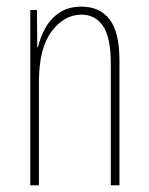

<svg xmlns="http://www.w3.org/2000/svg" viewBox="-20 -608 448 577"><path d="M225 -588Q280 -588 309.5 -549.5Q339 -511 339 -426V-51H313V-416Q313 -496 289.5 -530Q266 -564 225 -564Q173 -564 135 -513.5Q97 -463 97 -362V-51H71V-578H91L92 -466H94Q101 -496 116.5 -524Q132 -552 158.5 -570Q185 -588 225 -588Z"/></svg>

Font: Noto Sans Tamil UI ExtraCondensed Thin
Style: Regular
Weight: 100
Width: 2
Designer: Jelle Bosma - Monotype Design Team
Foundry: Monotype Imaging Inc.
Version: Version 2.004; ttfautohint (v1.8.4.7-5d5b)